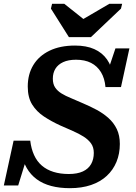

<svg xmlns="http://www.w3.org/2000/svg" viewBox="-42 -966 709 1003"><path d="M318 -772H433L590 -921L596 -946H529L351 -842L426 -841L294 -946H230L224 -921ZM323 17Q269 17 225.5 5.5Q182 -6 150 -29.5Q118 -53 97.5 -88.5Q77 -124 69 -172Q73 -174 81 -174.5Q89 -175 95.5 -171.5Q102 -168 103 -159L53 3H-22L29 -231H116Q121 -189 136 -156Q151 -123 176.5 -101Q202 -79 237.5 -68Q273 -57 317 -57Q362 -57 391 -70.5Q420 -84 434 -109Q448 -134 448 -167Q448 -197 433.5 -217Q419 -237 394.5 -252.5Q370 -268 339 -281.5Q308 -295 274 -310Q226 -332 187.5 -357.5Q149 -383 126 -420Q103 -457 103 -514Q103 -578 132 -626Q161 -674 216.5 -701Q272 -728 350 -728Q409 -728 450.5 -709.5Q492 -691 517 -655.5Q542 -620 550 -567Q545 -563 537.5 -562.5Q530 -562 524.5 -565.5Q519 -569 516 -579L561 -713H634L590 -511H509Q505 -557 485.5 -589Q466 -621 433.5 -637.5Q401 -654 355 -654Q315 -654 288 -641.5Q261 -629 247.5 -607Q234 -585 234 -555Q234 -527 246 -509Q258 -491 279 -478Q300 -465 328.5 -453.5Q357 -442 390 -427Q428 -411 462.5 -392.5Q497 -374 524.5 -349.5Q552 -325 568 -292Q584 -259 584 -214Q584 -163 566.5 -120.5Q549 -78 515.5 -47Q482 -16 433.5 0.5Q385 17 323 17Z"/></svg>

Font: Roboto Serif 20pt SemiBold
Style: Italic
Weight: 600
Italic angle: -10°
Version: Version 1.007